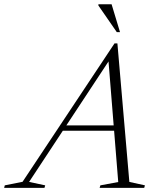

<svg xmlns="http://www.w3.org/2000/svg" viewBox="-88 -904 770 924"><path d="M197.5 -275 206.5 -300.5H500L491.5 -275ZM534.5 -28.5 609.5 -12 606 0H391.5L395 -12L481 -28L432.5 -630H448.5L52 -28.5L129.5 -12L126 0H-68L-65 -12L20.5 -29L463 -695H477ZM489.5 -749.5H474L385.5 -877.5V-883.5H449Z"/></svg>

Font: Newsreader 36pt Light
Style: Italic
Weight: 300
Italic angle: -17°
Designer: Hugues Gentile
Foundry: Production Type
Version: Version 1.003